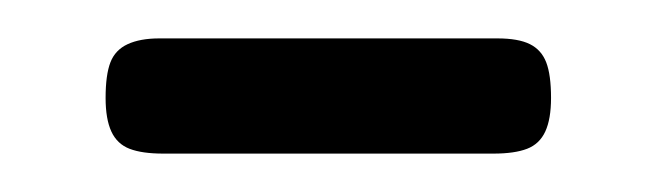

<svg xmlns="http://www.w3.org/2000/svg" viewBox="-20 -576 342 100"><path d="M65 -496Q54 -496 47.5 -498.5Q41 -501 38 -507.5Q35 -514 35 -525Q35 -537 37.5 -543.5Q40 -550 46.5 -553Q53 -556 63 -556H239Q250 -556 256 -553Q262 -550 264.5 -543.5Q267 -537 267 -525Q267 -514 264 -507.5Q261 -501 254.5 -498.5Q248 -496 237 -496Z"/></svg>

Font: Fredoka Light Light
Style: Regular
Weight: 300
Version: Version 2.001